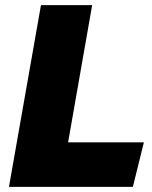

<svg xmlns="http://www.w3.org/2000/svg" viewBox="-20 -730 592 750"><path d="M15 0 140 -710H340L246 -174H542L499 0Z"/></svg>

Font: Livvic Black
Style: Italic
Weight: 900
Italic angle: -10°
Designer: Jacques Le Bailly, Baron von Fonthausen
Version: Version 1.001; ttfautohint (v1.8.2)